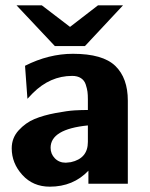

<svg xmlns="http://www.w3.org/2000/svg" viewBox="-20 -690 565 721"><path d="M42 -670H137L243 -589L348 -670H442L299 -517H186ZM24 -133Q24 -172 50 -200.5Q76 -229 109.5 -243Q143 -257 188.5 -265.5Q234 -274 260 -275.5Q286 -277 310 -277V-317Q310 -334 308.5 -345.5Q307 -357 302 -372.5Q297 -388 284 -396.5Q271 -405 251 -405Q168 -405 103 -340L83 -319L74 -443Q163 -488 254 -488Q366 -488 413 -442.5Q460 -397 460 -312V0H312V-49Q255 11 167 11Q104 11 64 -33Q24 -77 24 -133ZM170 -135Q170 -112 186 -95.5Q202 -79 227 -79Q232 -79 246 -81Q310 -95 310 -157V-219Q170 -205 170 -135Z"/></svg>

Font: Coval
Style: Black
Weight: 1000
Foundry: Context Ltd
Version: Version 001.000